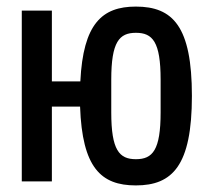

<svg xmlns="http://www.w3.org/2000/svg" viewBox="-20 -548 640 580"><path d="M390.3 12.1C501.1 12.1 559.7 -47.9 559.7 -258.2C559.7 -468 502.5 -528.1 390.3 -528.1C288 -528.1 231.2 -475.9 222.7 -302.2H136.7V-516H45.8V0H136.7V-225.9H221.9C228.3 -42.3 284.4 12.1 390.3 12.1ZM316.1 -208.5V-307.5C316.1 -421.5 340.2 -448.9 390.6 -448.9C441.1 -448.9 465.2 -421.5 465.2 -307.5V-208.5C465.2 -94.5 441.1 -67.1 390.6 -67.1C340.2 -67.1 316.1 -94.5 316.1 -208.5Z"/></svg>

Font: Margiela Mono Medium
Style: Regular
Weight: 500
Designer: Mike Abbink, Paul van der Laan, Pieter van Rosmalen
Foundry: Bold Monday
Version: Version 2.003 2021